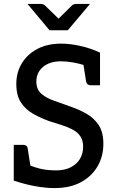

<svg xmlns="http://www.w3.org/2000/svg" viewBox="-20 -949 590 977"><path d="M258 8Q219 8 180 2Q141 -4 107 -13Q73 -22 50 -30V-122L123 -111Q165 -94 196.5 -88Q228 -82 266 -82Q308 -82 338.5 -97Q369 -112 386 -139Q403 -166 403 -202Q403 -235 388.5 -256Q374 -277 349 -290Q324 -303 294 -312.5Q264 -322 232 -332Q190 -347 151 -368.5Q112 -390 87.5 -426Q63 -462 63 -522Q63 -581 91.5 -627.5Q120 -674 171 -700.5Q222 -727 291 -727Q337 -727 390 -715Q443 -703 489 -681V-606L414 -616Q382 -626 350.5 -631.5Q319 -637 291 -637Q233 -637 199 -608.5Q165 -580 165 -534Q165 -494 190.5 -472Q216 -450 255 -436.5Q294 -423 335 -408Q382 -392 420.5 -370Q459 -348 482.5 -312Q506 -276 506 -217Q506 -153 476 -102Q446 -51 391 -21.5Q336 8 258 8ZM403 -630 489 -606V-515H441Q432 -515 426 -520Q420 -525 418 -535ZM136 -98 50 -122V-212H98Q107 -212 113.5 -207.5Q120 -203 121 -192ZM438 -929 325 -795H232L120 -929H186Q199 -929 208 -922L278 -854L347 -922Q350 -925 356 -927Q362 -929 369 -929Z"/></svg>

Font: Aleo Medium
Style: Regular
Weight: 500
Designer: Alessio Laiso
Foundry: Alessio Laiso
Version: Version 2.001;gftools[0.9.29]